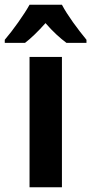

<svg xmlns="http://www.w3.org/2000/svg" viewBox="-61 -786 383 806"><path d="M199 -766H63C41 -726 -8 -657 -41 -619V-606H44C69 -625 99 -654 130 -689C160 -654 191 -626 218 -606H302V-619C265 -664 222 -722 199 -766ZM199 0V-547H63V0Z"/></svg>

Font: Noto Sans Armenian Condensed
Style: Bold
Weight: 700
Width: 3
Designer: Monotype Design Team
Foundry: Monotype Imaging Inc.
Version: Version 2.008